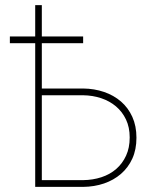

<svg xmlns="http://www.w3.org/2000/svg" viewBox="-20 -731 640 751"><path d="M305.2 -562H143.6V-384.8H305.2Q349.1 -384.3 387 -371.3Q424.8 -358.4 453.1 -334Q481.4 -309.6 497.6 -273.9Q513.7 -238.3 513.7 -192.4Q513.7 -146 497.6 -110.6Q481.4 -75.2 453.1 -50.8Q424.8 -26.4 387 -13.4Q349.1 -0.5 305.2 0H117.7V-562H18.6V-588.4H117.7V-710.9H143.6V-588.4H305.2ZM143.6 -358.4V-26.4H305.2Q343.3 -26.9 376.7 -37.8Q410.2 -48.8 434.6 -70.1Q459 -91.3 473.1 -122.1Q487.3 -152.8 487.3 -193.4Q487.3 -232.9 472.9 -263.4Q458.5 -293.9 433.6 -314.9Q408.7 -335.9 375.7 -346.9Q342.8 -357.9 305.2 -358.4Z"/></svg>

Font: Roboto Mono Thin
Style: Regular
Weight: 250
Designer: Google
Version: Version 2.000985; 2015; ttfautohint (v1.3)